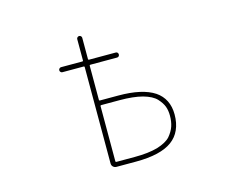

<svg xmlns="http://www.w3.org/2000/svg" viewBox="-97 -855 1193 973"><g transform="rotate(-15 500.0 -368.5)"><path d="M400.4 -23.4Q390.6 -23.4 383.3 -30.3Q376 -37.1 376 -47.9V-553.7Q376 -557.6 372.1 -557.6H259.8Q254.9 -557.6 251 -561.5Q247.1 -565.4 247.1 -570.8Q247.1 -576.2 251 -580.1Q254.9 -584 259.8 -584H372.1Q376 -584 376 -587.9V-700.2Q376 -705.1 379.9 -709Q383.8 -712.9 389.2 -712.9Q394.5 -712.9 398.4 -709Q402.3 -705.1 402.3 -700.2V-587.9Q402.3 -584 407.2 -584H546.9Q552.7 -584 556.2 -580.1Q559.6 -576.2 559.6 -570.8Q559.6 -565.4 556.2 -561.5Q552.7 -557.6 546.9 -557.6H407.2Q402.3 -557.6 402.3 -553.7V-375Q402.3 -370.1 407.2 -370.1H502.9Q628.9 -370.1 692.4 -328.1Q722.7 -307.6 738.3 -276.4Q753.9 -245.1 753.9 -204.1Q753.9 -158.2 738.3 -124Q723.6 -90.8 693.4 -68.4Q632.8 -23.4 502.9 -23.4ZM402.3 -51.8Q402.3 -47.9 407.2 -47.9H502.9Q575.2 -47.9 623 -61.5Q670.9 -76.2 692.4 -99.6Q712.9 -124 721.2 -148.4Q729.5 -172.9 729.5 -204.1Q729.5 -231.4 721.7 -252.4Q713.9 -273.4 693.4 -295.9Q671.9 -319.3 623 -333Q575.2 -345.7 502.9 -345.7H407.2Q402.3 -345.7 402.3 -340.8Z"/></g></svg>

Font: Rounded-X Mgen+ 2m thin
Style: Regular
Weight: 100
Designer: [Source Han Sans]
Ryoko NISHIZUKA  (kana & ideographs); Paul D. Hunt (Latin, Greek & Cyrillic); Wenlong ZHANG  (bopomofo
Version: Version 1.059.20150602